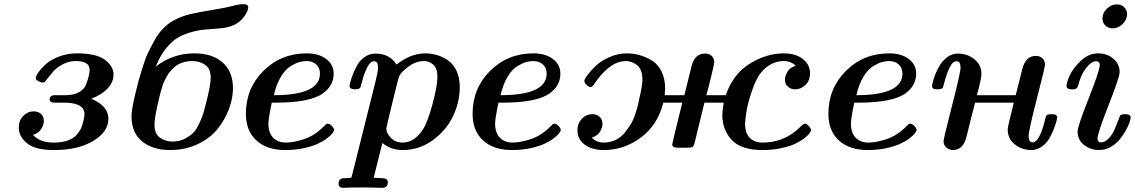

<svg xmlns="http://www.w3.org/2000/svg" viewBox="-20 -714 5485 928"><path d="M70.8 -96.2Q70.8 -131.3 92.3 -153.6Q113.8 -175.8 143.1 -175.8Q164.1 -175.8 178 -163.3Q191.9 -150.9 191.9 -129.9Q191.9 -110.8 179 -90.3Q166 -69.8 139.2 -62Q173.3 -24.9 238.8 -24.9Q277.8 -24.9 305.9 -34.4Q334 -43.9 349.6 -61.5Q365.2 -79.1 372.1 -94.5Q378.9 -109.9 383.8 -131.8Q387.7 -149.9 388.2 -162.1Q388.2 -218.3 288.1 -217.8H245.1Q220.2 -217.8 220.2 -232.9Q220.2 -249 234.9 -252.9Q237.8 -253.9 253.9 -253.9H295.9Q362.8 -253.9 390.1 -293.9Q396 -302.7 404.5 -330.3Q413.1 -357.9 413.1 -377Q413.1 -418.9 346.2 -418.9H344.2Q313.5 -418.9 284.2 -403.6Q254.9 -388.2 239 -370.1Q223.1 -352.1 210 -335Q196.8 -317.9 195.8 -316.9Q191.9 -314.9 188 -314.9Q178.2 -314.9 165.5 -321.5Q152.8 -328.1 152.8 -336.9Q152.8 -346.7 166.5 -365.7Q180.2 -384.8 203.1 -405.3Q226.1 -425.8 266.1 -440.9Q306.2 -456.1 351.1 -456.1Q446.3 -456.1 487.5 -424.6Q528.8 -393.1 528.8 -354Q528.8 -317.9 501 -287.4Q473.1 -256.8 420.9 -236.8Q503.9 -202.6 503.9 -139.9Q503.9 -77.1 430.9 -33Q357.9 11.2 241.2 11.2Q149.4 11.2 110.1 -22Q70.8 -55.2 70.8 -96.2Z M615.7 -151.9Q615.7 -185.1 634.8 -264.2Q644.5 -305.2 650.6 -326.7Q656.7 -348.1 669.7 -390.1Q682.6 -432.1 695.6 -459Q708.5 -485.8 726.6 -518.8Q744.6 -551.8 767.6 -575.4Q790.5 -599.1 816.9 -613.8Q854 -634.8 897.9 -645.3Q941.9 -655.8 1005.9 -665.8Q1069.8 -675.8 1118.7 -689Q1137.7 -693.8 1151.9 -693.8H1156.7Q1179.7 -693.8 1179.7 -678.2Q1179.7 -660.2 1157.7 -630.6Q1135.7 -601.1 1097.7 -587.9Q1075.7 -580.1 1041.3 -576.7Q1006.8 -573.2 976.8 -571.5Q946.8 -569.8 910.2 -560.3Q873.5 -550.8 843.8 -534.4Q814 -518.1 783.9 -481.9Q753.9 -445.8 732.9 -392.1Q814.9 -456.1 919.9 -456.1Q1006.8 -456.1 1056.4 -411.6Q1106 -367.2 1106 -288.1Q1106 -238.3 1086.4 -186.5Q1066.9 -134.8 1030.8 -89.8Q994.6 -44.9 934.6 -16.8Q874.5 11.2 802.7 11.2Q718.8 11.2 667.2 -30.3Q615.7 -71.8 615.7 -151.9ZM726.6 -112.8Q726.6 -67.9 752.7 -48.8Q778.8 -29.8 814 -29.8Q848.1 -29.8 875 -44.4Q901.9 -59.1 916.7 -75Q931.6 -90.8 945.8 -123.3Q960 -155.8 963.9 -169.4Q967.8 -183.1 975.6 -214.8Q998.5 -302.7 998.5 -338.9Q998.5 -381.8 971.7 -400.4Q944.8 -418.9 909.7 -418.9Q890.6 -418.9 874.3 -415Q857.9 -411.1 844.7 -404.5Q831.5 -397.9 820.1 -387Q808.6 -376 800.8 -366.5Q793 -356.9 785.4 -343Q777.8 -329.1 773.2 -319.6Q768.6 -310.1 764.2 -294.9Q759.8 -279.8 757.8 -273.4Q755.9 -267.1 752.7 -254.6Q749.5 -242.2 749.5 -241.2Q726.6 -147 726.6 -112.8Z M1168.5 -164.1Q1168.5 -287.1 1253.4 -371.6Q1338.4 -456.1 1462.4 -456.1Q1520.5 -456.1 1556.6 -429Q1592.8 -401.9 1592.8 -357.9Q1592.8 -300.8 1541.5 -263.2Q1480.5 -218.3 1315.4 -217.8H1293.5Q1277.3 -140.6 1277.3 -117.2Q1277.3 -72.3 1300 -48.6Q1322.8 -24.9 1362.3 -24.9Q1396.5 -24.9 1445.1 -40Q1493.7 -55.2 1534.7 -92.8Q1538.6 -96.7 1543 -101.3Q1547.4 -106 1550 -107.9Q1552.7 -109.9 1555.2 -112.5Q1557.6 -115.2 1559.6 -115.7Q1561.5 -116.2 1564.5 -116.2Q1573.2 -116.2 1584 -105.2Q1594.7 -94.2 1594.7 -85.9Q1594.7 -80.1 1586.2 -69.1Q1577.6 -58.1 1558.6 -43.9Q1539.6 -29.8 1512.9 -17.8Q1486.3 -5.9 1446 2.7Q1405.8 11.2 1358.4 11.2Q1270.5 11.2 1219.5 -34.9Q1168.5 -81.1 1168.5 -164.1ZM1303.7 -253.9Q1526.9 -253.9 1526.4 -358.9Q1526.4 -385.7 1508.5 -402.3Q1490.7 -418.9 1461.4 -418.9Q1445.3 -418.9 1427.5 -414.1Q1409.7 -409.2 1384.5 -394Q1359.4 -378.9 1337.6 -343Q1315.9 -307.1 1303.7 -253.9Z M1616.2 173.8Q1616.2 147 1646.5 147H1649.4Q1658.2 147 1678.2 145Q1680.2 136.2 1685.3 117.7Q1690.4 99.1 1692.4 89.8L1796.4 -326.2Q1807.6 -371.1 1807.1 -388.2Q1807.1 -418 1788.1 -418Q1770 -418 1755.6 -389.9Q1741.2 -361.8 1732.2 -327.9Q1723.1 -293.9 1722.2 -292Q1716.3 -282.2 1699.2 -282.2Q1669.4 -282.2 1669.4 -297.9Q1669.4 -300.8 1672.9 -315.4Q1676.3 -330.1 1685.3 -354Q1694.3 -377.9 1707.3 -400.4Q1720.2 -422.9 1743.2 -439Q1766.1 -455.1 1794.4 -455.1Q1863.3 -455.1 1896.5 -401.9Q1965.3 -456.1 2035.2 -456.1Q2063 -456.1 2090.1 -448.5Q2117.2 -440.9 2143.8 -423.3Q2170.4 -405.8 2186.3 -372.3Q2202.1 -338.9 2202.1 -292Q2202.1 -218.8 2168.7 -150.4Q2135.3 -82 2070.3 -35.4Q2005.4 11.2 1926.3 11.2Q1869.1 11.2 1828.1 -22.9L1786.1 145Q1810.1 147 1823.2 147Q1854 147 1854.5 166Q1854.5 193.8 1827.1 193.8Q1824.2 193.8 1810.8 193.4Q1797.4 192.9 1773.9 192.4Q1750.5 191.9 1723.1 191.9Q1693.4 191.9 1674.8 192.4Q1656.2 192.9 1649.2 193.4Q1642.1 193.8 1640.1 193.8Q1616.2 193.8 1616.2 173.8ZM1847.2 -92.8Q1847.2 -70.8 1869.1 -47.9Q1891.1 -24.9 1925.3 -24.9Q1982.4 -24.9 2023.4 -86.9Q2047.4 -124 2070.8 -211.9Q2094.2 -299.8 2094.2 -342.8Q2094.2 -383.8 2074.2 -401.4Q2054.2 -418.9 2030.3 -418.9Q1990.2 -418.9 1954.8 -392.6Q1919.4 -366.2 1909.2 -345.2Q1906.2 -340.3 1876.7 -219Q1847.2 -97.7 1847.2 -92.8Z M2264.2 -164.1Q2264.2 -287.1 2349.1 -371.6Q2434.1 -456.1 2558.1 -456.1Q2616.2 -456.1 2652.3 -429Q2688.5 -401.9 2688.5 -357.9Q2688.5 -300.8 2637.2 -263.2Q2576.2 -218.3 2411.1 -217.8H2389.2Q2373 -140.6 2373 -117.2Q2373 -72.3 2395.8 -48.6Q2418.5 -24.9 2458 -24.9Q2492.2 -24.9 2540.8 -40Q2589.4 -55.2 2630.4 -92.8Q2634.3 -96.7 2638.7 -101.3Q2643.1 -106 2645.8 -107.9Q2648.4 -109.9 2650.9 -112.5Q2653.3 -115.2 2655.3 -115.7Q2657.2 -116.2 2660.2 -116.2Q2668.9 -116.2 2679.7 -105.2Q2690.4 -94.2 2690.4 -85.9Q2690.4 -80.1 2681.9 -69.1Q2673.3 -58.1 2654.3 -43.9Q2635.3 -29.8 2608.6 -17.8Q2582 -5.9 2541.7 2.7Q2501.5 11.2 2454.1 11.2Q2366.2 11.2 2315.2 -34.9Q2264.2 -81.1 2264.2 -164.1ZM2399.4 -253.9Q2622.6 -253.9 2622.1 -358.9Q2622.1 -385.7 2604.2 -402.3Q2586.4 -418.9 2557.1 -418.9Q2541 -418.9 2523.2 -414.1Q2505.4 -409.2 2480.2 -394Q2455.1 -378.9 2433.3 -343Q2411.6 -307.1 2399.4 -253.9Z M2771 -84Q2771 -117.2 2792 -139.6Q2813 -162.1 2842.8 -162.1Q2864.7 -162.1 2878.4 -149.2Q2892.1 -136.2 2892.1 -116.2Q2892.1 -97.2 2879.6 -77.1Q2867.2 -57.1 2839.8 -48.8Q2863.8 -24.9 2897.9 -24.9Q2928.7 -24.9 2954.8 -37.4Q2981 -49.8 2999 -72Q3017.1 -94.2 3029.5 -115.2Q3042 -136.2 3051 -164.1Q3060.1 -191.9 3063 -204.3Q3065.9 -216.8 3068.8 -231.9Q3069.8 -235.8 3069.8 -236.8Q3085 -300.8 3085 -329.1Q3085 -377 3060.5 -397.9Q3036.1 -418.9 3003.9 -418.9Q2935.1 -418.9 2864.7 -326.2Q2861.8 -322.3 2857.9 -316.2Q2854 -310.1 2851.6 -306.6Q2849.1 -303.2 2845.9 -299.6Q2842.8 -295.9 2839.8 -294.4Q2836.9 -293 2834 -293Q2826.2 -293 2815.2 -303.5Q2804.2 -314 2804.2 -323.2Q2804.2 -331.1 2819.6 -351.6Q2835 -372.1 2859.9 -396Q2884.8 -419.9 2925.8 -438Q2966.8 -456.1 3008.8 -456.1Q3039.6 -456.1 3069.8 -448Q3100.1 -439.9 3129.6 -422.4Q3159.2 -404.8 3177 -369.4Q3194.8 -334 3194.8 -286.1Q3194.8 -273.9 3192.9 -253.9H3288.1V-254.9L3322.8 -395Q3337.9 -455.1 3388.2 -455.1Q3407.2 -455.1 3419.7 -443.6Q3432.1 -432.1 3432.1 -413.1Q3432.1 -406.2 3422.6 -366.2Q3413.1 -326.2 3403.8 -290L3394 -253.9H3487.8Q3522.9 -356 3603.5 -406Q3684.1 -456.1 3768.1 -456.1Q3825.2 -456.1 3860.1 -429Q3895 -401.9 3895 -359.9Q3895 -323.7 3872.6 -303Q3850.1 -282.2 3824.2 -282.2Q3802.2 -282.2 3788.1 -295.2Q3773.9 -308.1 3773.9 -328.1Q3773.9 -347.2 3786.4 -367.7Q3798.8 -388.2 3826.2 -396Q3803.2 -418.9 3768.1 -418.9Q3712.9 -418.9 3668.9 -375Q3638.2 -344.2 3616 -279.5Q3593.8 -214.8 3587.4 -171.9Q3581.1 -128.9 3581.1 -113.8Q3581.1 -71.8 3603.5 -48.3Q3626 -24.9 3666 -24.9Q3760.3 -24.9 3831.1 -85Q3836.9 -89.8 3843.5 -96.4Q3850.1 -103 3854 -106.4Q3857.9 -109.9 3862.5 -113Q3867.2 -116.2 3871.1 -116.2Q3878.9 -116.2 3889.4 -104.5Q3899.9 -92.8 3899.9 -85Q3899.9 -79.1 3891.8 -68.6Q3883.8 -58.1 3865 -43.9Q3846.2 -29.8 3820.1 -17.8Q3793.9 -5.9 3752.9 2.7Q3711.9 11.2 3666 11.2Q3562 11.2 3516.6 -37.8Q3471.2 -86.9 3471.2 -158.2Q3471.2 -176.3 3478 -217.8H3384.8Q3382.8 -208 3338.9 -29.8Q3334 -8.8 3328.4 -4.4Q3322.8 0 3301.8 0H3257.8Q3229 0 3229 -16.1Q3229 -22 3277.8 -217.8H3186Q3159.2 -109.9 3077.6 -49.3Q2996.1 11.2 2898.9 11.2Q2840.8 11.2 2805.9 -14.9Q2771 -41 2771 -84Z M3983.9 -164.1Q3983.9 -287.1 4068.8 -371.6Q4153.8 -456.1 4277.8 -456.1Q4335.9 -456.1 4372.1 -429Q4408.2 -401.9 4408.2 -357.9Q4408.2 -300.8 4356.9 -263.2Q4295.9 -218.3 4130.9 -217.8H4108.9Q4092.8 -140.6 4092.8 -117.2Q4092.8 -72.3 4115.5 -48.6Q4138.2 -24.9 4177.7 -24.9Q4211.9 -24.9 4260.5 -40Q4309.1 -55.2 4350.1 -92.8Q4354 -96.7 4358.4 -101.3Q4362.8 -106 4365.5 -107.9Q4368.2 -109.9 4370.6 -112.5Q4373 -115.2 4375 -115.7Q4377 -116.2 4379.9 -116.2Q4388.7 -116.2 4399.4 -105.2Q4410.2 -94.2 4410.2 -85.9Q4410.2 -80.1 4401.6 -69.1Q4393.1 -58.1 4374 -43.9Q4355 -29.8 4328.4 -17.8Q4301.8 -5.9 4261.5 2.7Q4221.2 11.2 4173.8 11.2Q4085.9 11.2 4034.9 -34.9Q3983.9 -81.1 3983.9 -164.1ZM4119.1 -253.9Q4342.3 -253.9 4341.8 -358.9Q4341.8 -385.7 4324 -402.3Q4306.2 -418.9 4276.9 -418.9Q4260.7 -418.9 4242.9 -414.1Q4225.1 -409.2 4200 -394Q4174.8 -378.9 4153.1 -343Q4131.3 -307.1 4119.1 -253.9Z M4484.9 -298.8Q4484.9 -301.8 4488.3 -316.9Q4491.7 -332 4501.2 -356Q4510.7 -379.9 4524.2 -401.4Q4537.6 -422.9 4560.1 -439Q4582.5 -455.1 4609.9 -455.1Q4654.8 -455.1 4689.2 -428Q4723.6 -400.9 4723.6 -356Q4723.6 -334 4701.7 -253.9H4888.7L4889.6 -254.9Q4892.6 -269 4921.9 -382.8Q4938 -443.8 4986.8 -443.8Q5005.9 -443.8 5018.3 -432.4Q5030.8 -420.9 5030.8 -401.9Q5030.8 -388.7 4991.2 -235.8Q4951.7 -83 4951.7 -56.2Q4951.7 -26.4 4970.7 -25.9Q4976.6 -25.9 4983.2 -30Q4989.7 -34.2 4994.1 -40Q4998.5 -45.9 5003.7 -55.9Q5008.8 -65.9 5012.2 -74Q5015.6 -82 5019.3 -93.5Q5022.9 -105 5024.9 -111.6Q5026.9 -118.2 5029.3 -128.2Q5031.7 -138.2 5031.7 -139.2Q5035.6 -155.3 5041.3 -158.7Q5046.9 -162.1 5065.9 -162.1Q5089.8 -162.1 5089.8 -146Q5089.8 -143.1 5086.2 -128.4Q5082.5 -113.8 5073 -89.4Q5063.5 -64.9 5050.5 -43Q5037.6 -21 5014.6 -4.9Q4991.7 11.2 4964.8 11.2Q4919.9 11.2 4885.3 -15.9Q4850.6 -43 4850.6 -87.9Q4850.6 -102.1 4879.9 -217.8H4692.9Q4691.9 -211.9 4688.2 -199Q4684.6 -186 4674.6 -147.5Q4664.6 -108.9 4650.9 -50.8Q4634.8 11.2 4585.9 11.2Q4567.9 11.2 4554.2 -1Q4540.5 -13.2 4540.5 -30.8Q4540.5 -43.9 4581.5 -203.4Q4622.6 -362.8 4622.6 -387.2Q4622.6 -418 4603.5 -418Q4584.5 -418 4570.6 -389.4Q4556.6 -360.8 4547.6 -326.9Q4538.6 -293 4536.6 -290Q4530.8 -282.2 4509.8 -282.2Q4484.9 -281.7 4484.9 -298.8Z M5134.8 -298.8Q5134.8 -314 5150.1 -348.9Q5165.5 -383.8 5203.6 -419.9Q5241.7 -456.1 5287.6 -456.1Q5330.6 -456.1 5361.1 -430.4Q5391.6 -404.8 5391.6 -365.2Q5391.6 -341.3 5338.1 -205.6Q5284.7 -69.8 5284.7 -44.9Q5284.7 -25.9 5300.8 -25.9Q5320.8 -25.9 5339.1 -45.4Q5357.4 -64.9 5366.9 -87.4Q5376.5 -109.9 5384.5 -131.8Q5392.6 -153.8 5393.6 -154.8Q5399.4 -161.6 5414.6 -162.1H5420.4Q5444.3 -162.1 5444.8 -146Q5444.8 -139.2 5439.2 -122.1Q5433.6 -105 5420.7 -82Q5407.7 -59.1 5390.6 -38.6Q5373.5 -18.1 5347.7 -3.4Q5321.8 11.2 5292.5 11.2Q5251.5 11.2 5220 -12.9Q5188.5 -37.1 5188.5 -79.1Q5188.5 -103 5241.9 -238.5Q5295.4 -374 5295.4 -398.9Q5295.4 -418 5278.8 -418Q5253.9 -418 5227.5 -382.8Q5212.4 -361.8 5204.1 -340.8Q5195.8 -319.8 5193.6 -308.3Q5191.4 -296.9 5185.5 -289.6Q5179.7 -282.2 5165.5 -282.2H5160.6Q5134.8 -281.7 5134.8 -298.8ZM5308.6 -625Q5308.6 -651.9 5330.1 -672.4Q5351.6 -692.9 5378.4 -692.9Q5399.4 -692.9 5413.6 -679Q5427.7 -665 5427.7 -645Q5427.7 -620.1 5406.7 -598.6Q5385.7 -577.1 5357.4 -577.1Q5336.4 -577.1 5322.5 -590.6Q5308.6 -604 5308.6 -625Z"/></svg>

Font: CMU Serif
Style: BoldItalic
Weight: 700
Italic angle: -14.04°
Version: Version 0.7.0